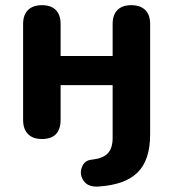

<svg xmlns="http://www.w3.org/2000/svg" viewBox="-20 -518 656 727"><path d="M328 86.5Q369.2 82.1 387.8 63Q406.5 43.8 406.5 3.9V-195.7H209.5V-64Q209.5 -28.9 191.8 -10.2Q174 8.4 138.9 8.4Q104.8 8.4 86.2 -10.2Q67.5 -28.9 67.5 -64V-426.8Q67.5 -461.9 86.2 -480.2Q104.8 -498.4 138.9 -498.4Q173 -498.4 191.3 -480.2Q209.5 -461.9 209.5 -426.8V-305.9H406.5V-426.8Q406.5 -461.9 424.7 -480.2Q443 -498.4 477.1 -498.4Q511.2 -498.4 529.8 -480.2Q548.5 -461.9 548.5 -426.8V-9.1Q548.5 88.1 500.9 135.1Q453.4 182 352.1 188.4Q313.6 190.8 296.8 166.8Q279.9 142.9 289.8 115.8Q299.6 88.7 328 86.5Z"/></svg>

Font: SN Pro Thin
Style: Regular
Weight: 200
Designer: Tobias Whetton
Foundry: Supernotes
Version: Version 1.003;Glyphs 3.3 (3324)